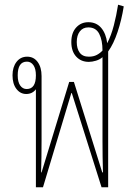

<svg xmlns="http://www.w3.org/2000/svg" viewBox="-20 -793 544 813"><path d="M132 0V-415Q117 -395 91 -395Q66 -395 49.5 -416.5Q33 -438 33 -474Q33 -509 50 -531Q67 -553 95 -553Q123 -553 139.5 -530.5Q156 -508 156 -471V-198Q156 -161 155.5 -128Q155 -95 154 -63H156L273 -446H293L413 -63H416Q414 -127 414 -198V-551Q403 -541 386.5 -536Q370 -531 356 -531Q323 -531 302.5 -553.5Q282 -576 282 -615Q282 -654 302.5 -676.5Q323 -699 354 -699Q388 -699 408.5 -675Q429 -651 434 -610Q451 -643 462 -685.5Q473 -728 480 -773L504 -766Q495 -709 478 -658Q461 -607 438 -575V0H410L284 -399H282L162 0ZM356 -553Q376 -553 390 -560.5Q404 -568 414 -579Q414 -623 400 -650Q386 -677 354 -677Q331 -677 318 -660Q305 -643 305 -615Q305 -587 317.5 -570Q330 -553 356 -553ZM93 -416Q132 -416 132 -474Q132 -502 121.5 -517Q111 -532 94 -532Q55 -532 55 -474Q55 -446 65.5 -431Q76 -416 93 -416Z"/></svg>

Font: Noto Sans Thai Looped ExtraCondensed Thin
Style: Regular
Weight: 100
Width: 2
Designer: Sasikarn Vongin, Ben Mitchell
Foundry: The Fontpad Ltd
Version: Version 1.001; ttfautohint (v1.8.4.7-5d5b)